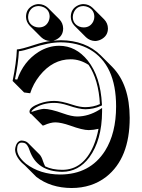

<svg xmlns="http://www.w3.org/2000/svg" viewBox="-20 -856 700 944"><path d="M328.1 -772.9Q328.1 -812.5 363.3 -829.6Q377 -835.9 391.1 -835.9Q417 -835 435.5 -817.4L492.2 -760.7Q510.3 -741.7 510.7 -716.3Q510.7 -679.2 476.1 -661.6Q461.9 -654.8 447.8 -654.3Q421.4 -655.3 402.8 -672.9L346.2 -729.5Q328.6 -748 328.1 -772.9ZM107.9 -772.9Q107.9 -812.5 143.1 -829.6Q156.7 -835.9 170.9 -835.9Q197.3 -835 215.8 -817.4L272 -761.2Q290 -742.2 290.5 -716.3Q290.5 -678.2 255.9 -661.1Q249 -658.2 242.7 -656.2Q260.7 -657.7 278.8 -658.2Q400.9 -657.2 475.1 -584L531.7 -527.3Q617.2 -440.4 617.7 -276.4Q617.7 -77.6 502.4 13.2Q431.2 68.4 331.5 68.4Q229.5 67.9 158.7 13.7L102.1 -43Q94.2 -49.3 87.4 -55.7Q54.2 -89.8 54.2 -122.1Q59.1 -160.6 84 -165Q106.4 -164.6 117.7 -153.3L174.3 -96.7Q184.6 -85.9 191.4 -63.5Q196.3 -49.3 202.1 -38.1Q237.3 -21 286.1 -21Q388.7 -21 439.5 -138.7Q455.6 -176.8 464.4 -222.7Q440.9 -216.8 416.5 -216.3Q385.7 -216.3 324.2 -238.8Q280.8 -253.9 252.4 -254.4Q228.5 -254.4 196.8 -240.2Q192.9 -238.3 190.4 -238.3L133.8 -294.9Q130.4 -295.9 128.4 -297.4Q125.5 -301.8 125 -307.1Q125 -329.1 174.8 -347.2Q210.4 -359.9 247.1 -359.9Q279.8 -359.9 337.4 -340.8Q372.6 -329.1 399.9 -329.1Q439.5 -329.6 471.2 -344.2Q464.8 -464.4 415.5 -537.1Q373 -564.5 327.6 -564.5Q239.3 -564.5 174.8 -483.9Q143.1 -443.8 128.4 -397.5L98.6 -401.4L42 -458Q60.5 -548.3 63 -612.8Q84 -613.8 151.9 -636.2Q194.3 -649.9 227.5 -654.3Q201.2 -655.3 182.6 -672.9L126 -729.5Q108.4 -748.5 107.9 -772.9ZM118.2 -772.9Q118.2 -739.3 148.9 -725.6Q159.7 -721.2 170.9 -721.2Q205.1 -721.2 219.2 -752Q223.6 -762.7 224.1 -772.9Q224.1 -807.6 192.9 -821.3Q182.1 -825.7 170.9 -826.2Q136.2 -826.2 122.6 -794.9Q118.2 -783.7 118.2 -772.9ZM337.9 -772.9Q337.9 -739.3 369.1 -725.6Q379.9 -721.2 391.1 -721.2Q423.8 -721.2 438.5 -750.5Q443.8 -761.7 443.8 -772.9Q443.8 -806.2 413.6 -820.8Q402.3 -825.7 391.1 -826.2Q356.4 -826.2 342.8 -794.9Q337.9 -783.7 337.9 -772.9ZM466.8 -315.4 481.9 -325.2V-307.1Q481 -167 418.9 -82Q366.2 -11.7 286.1 -11.2Q161.1 -12.7 125.5 -116.7Q115.2 -148.9 98.6 -153.3Q91.8 -154.8 84 -154.8Q64.9 -152.8 64 -122.1Q64 -88.9 103 -55.2Q106 -52.7 107.9 -50.8Q177.2 1.5 274.9 2Q422.4 2 496.6 -114.7Q550.8 -201.2 550.8 -333Q550.8 -538.1 421.4 -612.8Q360.4 -647.5 278.8 -647.9Q219.2 -647.9 136.2 -620.1Q95.2 -606.4 72.8 -604Q69.8 -543.5 53.7 -466.3L64.9 -464.8Q95.2 -553.2 169.4 -600.6Q218.3 -630.9 271 -630.9Q353 -630.9 411.6 -558.1Q474.1 -479.5 481 -344.7L481.4 -337.9L475.1 -335Q440.4 -319.3 399.9 -318.8Q370.1 -318.8 314 -337.9Q276.4 -350.1 247.1 -350.1Q187 -350.1 146.5 -320.8Q135.7 -312.5 134.8 -307.1L135.3 -305.7Q176.8 -319.8 195.8 -320.8Q227.5 -320.8 290.5 -298.3Q332.5 -283.2 359.9 -283.2Q415 -283.7 466.8 -315.4Z"/></svg>

Font: Linux Biolinum Shadow O
Style: Bold
Weight: 700
Designer: Philipp H. Poll
Foundry: Philipp H. Poll
Version: Version 0.9.2